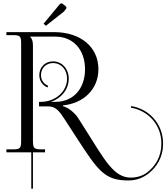

<svg xmlns="http://www.w3.org/2000/svg" viewBox="-20 -911 995 1148"><path d="M356.4 -887C353.4 -889 350.4 -891 347.4 -891C343.4 -891 340.4 -889 337.4 -886L240.4 -769L254.4 -757L361.4 -841L373.4 -856C375.4 -859 377.4 -861 377.4 -864C377.4 -868 376.4 -871 372.4 -874ZM18.4 0H167V217H177V0H249.4V-18H231.4C183.4 -18 177 -23 177 -71V-242V-639C177 -662 172.4 -679 160.4 -691V-692H311.4C417.4 -692 488.4 -614 488.4 -497C488.4 -380 417.4 -302 311.4 -302H284.7C346.1 -323 391 -375.3 391 -441C391 -498 352 -544 297 -544C248 -544 215 -507 215 -462C215 -423 239 -398 264 -388L268 -398C246 -407 225 -428 225 -462C225 -502 254 -534 297 -534C346 -534 381 -494 381 -441C381 -362 309 -302 224 -302H213.4V-275H267.4C312.4 -275 333.4 -249 366.4 -198L436.4 -90C568.5 113.8 606.4 168 748.4 168C797.7 168 837.3 150.5 868.4 126C916.1 88.4 955 30.4 955 -52.7C955 -171.6 870.4 -259.7 764.2 -276.9L762.6 -267.1C864.3 -250.5 945 -166.5 945 -52.7C945 27 908 82.1 862.2 118.2C835.5 139.1 801.4 150.9 761.7 150.9C660.8 150.9 605.9 45.5 497.4 -126L447.4 -205C426.2 -238.5 384.4 -270 356.4 -276V-281C476.4 -292 568.4 -375 568.4 -497C568.4 -630 462.4 -719 302.4 -719H18.4V-701H53.4C101.4 -701 106.4 -696 106.4 -648V-71C106.4 -23 101.4 -18 53.4 -18H18.4Z"/></svg>

Font: FoglihtenNo04
Style: Regular
Weight: 500
Designer: gluk (gluksza@wp.pl)
Foundry: gluk (gluksza@wp.pl)
Version: Version 0.70